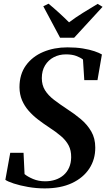

<svg xmlns="http://www.w3.org/2000/svg" viewBox="-20 -1009 576 1040"><path d="M222 11.5Q177 11.5 132.5 3.8Q88 -4 54.5 -15Q21 -26 9 -35L35.5 -181.5H107.5L113 -66Q129.5 -52 159 -39.5Q188.5 -27 224.5 -27Q254.5 -27 280 -35.5Q305.5 -44 324.5 -60.5Q343.5 -77 354.2 -101.2Q365 -125.5 365.5 -157Q366 -194 351.8 -221.2Q337.5 -248.5 310 -272Q282.5 -295.5 243 -321Q213.5 -340.5 185.5 -362Q157.5 -383.5 135 -409.2Q112.5 -435 99.2 -466.2Q86 -497.5 85.5 -536Q85.5 -606.5 120.5 -654.8Q155.5 -703 214.5 -727.8Q273.5 -752.5 345 -752.5Q391.5 -752.5 428.5 -746.5Q465.5 -740.5 491.8 -731.5Q518 -722.5 532 -714L508 -575H436.5L429.5 -686.5Q416.5 -697 393.5 -705.8Q370.5 -714.5 337 -714.5Q301 -714.5 271.5 -699.2Q242 -684 224.2 -655Q206.5 -626 206.5 -585.5Q206.5 -548 223.8 -520.2Q241 -492.5 272.2 -468.5Q303.5 -444.5 344.5 -417.5Q383.5 -392.5 418 -363.5Q452.5 -334.5 474.2 -297.2Q496 -260 496 -210Q496.5 -146 463.8 -96Q431 -46 369.8 -17.2Q308.5 11.5 222 11.5ZM305.5 -804.5 214.5 -975 243 -989Q272 -965 300 -939.5Q328 -914 354 -888Q389 -914.5 428.8 -939.2Q468.5 -964 509 -988L535.5 -972L381.5 -804.5Z"/></svg>

Font: Merriweather 96pt SemiBold
Style: Italic
Weight: 600
Italic angle: -7.8°
Version: Version 2.101